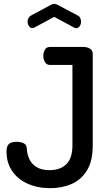

<svg xmlns="http://www.w3.org/2000/svg" viewBox="-20 -976 566 1002"><path d="M242 6Q176 6 124 -17.5Q72 -41 43 -84Q14 -127 14 -185Q14 -215 27.5 -225.5Q41 -236 67 -236Q88 -236 103.5 -228.5Q119 -221 120 -201Q121 -172 133 -146Q145 -120 171 -104Q197 -88 238 -88Q295 -88 326.5 -119.5Q358 -151 358 -217V-637H241Q224 -637 215 -651.5Q206 -666 206 -685Q206 -701 214 -716Q222 -731 241 -731H416Q435 -731 449.5 -722Q464 -713 464 -696V-217Q464 -136 434 -87Q404 -38 354 -16Q304 6 242 6ZM150 -829Q139 -829 131.5 -839.5Q124 -850 124 -864Q124 -873 128.5 -881.5Q133 -890 142 -895L246 -951Q255 -956 263 -956Q271 -956 280 -951L384 -896Q395 -891 399 -881.5Q403 -872 403 -863Q403 -850 396 -839.5Q389 -829 377 -829Q375 -829 372.5 -830Q370 -831 367 -832L263 -888L159 -832Q157 -831 154.5 -830Q152 -829 150 -829Z"/></svg>

Font: Dosis SemiBold
Style: Regular
Weight: 600
Designer: EdgarTolentino, PabloImpallari, IginoMarini
Foundry: EdgarTolentino, PabloImpallari, IginoMarini
Version: Version 3.001; ttfautohint (v1.8.2)